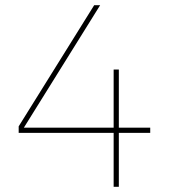

<svg xmlns="http://www.w3.org/2000/svg" viewBox="-20 -720 657 740"><path d="M343 -700 52 -233V-208H418V0H438V-208H559V-228H438V-452H418V-228H72L366 -700Z"/></svg>

Font: Montserrat Thin
Style: Regular
Weight: 250
Designer: Julieta Ulanovsky
Foundry: Julieta Ulanovsky
Version: Version 4.000